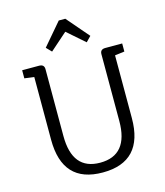

<svg xmlns="http://www.w3.org/2000/svg" viewBox="-139 -1075 1028 1194"><g transform="rotate(-15 375.0 -478.0)"><path d="M374 14Q115 14 115 -266V-670L53 -678V-730H162Q195 -730 195 -699V-269Q195 -49 374 -49Q555 -49 555 -269V-699Q555 -730 588 -730H697V-678L635 -670V-266Q635 14 374 14ZM263 -794 231 -827 353 -970H395L518 -827L486 -794L374 -892Z"/></g></svg>

Font: Fauna One
Style: Regular
Weight: 400
Designer: Eduardo Rodriguez Tunni
Foundry: Eduardo Rodriguez Tunni
Version: Version 2.001; ttfautohint (v1.8.4.7-5d5b);gftools[0.9.23]